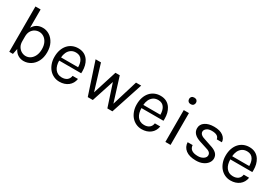

<svg xmlns="http://www.w3.org/2000/svg" viewBox="44 -1590 3593 2502"><g transform="rotate(30 1840.5 -338.5)"><path d="M320 12Q274.5 12 235.8 -11.2Q197 -34.5 173 -83.5L156 0H101V-682H179V-406.5Q227 -490 325 -490Q381 -490 428.2 -459.8Q475.5 -429.5 504.2 -373.5Q533 -317.5 533 -241Q533 -161.5 503.2 -104.8Q473.5 -48 424.8 -18Q376 12 320 12ZM312 -58Q350.5 -58 382.5 -80.2Q414.5 -102.5 433.8 -143.5Q453 -184.5 453 -241Q453 -297.5 433.5 -337.8Q414 -378 381.8 -399.5Q349.5 -421 311 -421Q278 -421 247.8 -404.8Q217.5 -388.5 198.2 -356.2Q179 -324 179 -275V-204Q179 -157 198.5 -124.5Q218 -92 248.5 -75Q279 -58 312 -58Z M859.5 12Q813 12 773.5 -6.5Q734 -25 705.2 -58Q676.5 -91 660 -137.2Q643.5 -183.5 643.5 -238Q643.5 -297.5 659.8 -344Q676 -390.5 704.8 -423Q733.5 -455.5 773.2 -472.8Q813 -490 859.5 -490Q962.5 -490 1014.5 -409Q1053.5 -346.5 1053.5 -256.5Q1053.5 -241.5 1052.5 -226H721.5Q721.5 -189.5 730.2 -157.2Q739 -125 756.2 -101.8Q773.5 -78.5 799.2 -65.2Q825 -52 859.5 -52Q907 -52 936.5 -74.5Q966 -97 972.5 -141H1053.5Q1048 -105.5 1031.5 -77Q1015 -48.5 989.5 -28.8Q964 -9 931 1.5Q898 12 859.5 12ZM978.5 -274Q978.5 -336 954.5 -377Q925 -427 860.5 -427Q816 -427 786 -405.5Q756 -384 740.2 -349.2Q724.5 -314.5 722 -274Z M1653 0H1577L1467 -334.5L1358 0H1282L1124 -478H1205L1322 -95L1436 -455H1501L1614.5 -92.5L1732 -478H1810Z M2097.5 12Q2051 12 2011.5 -6.5Q1972 -25 1943.2 -58Q1914.5 -91 1898 -137.2Q1881.5 -183.5 1881.5 -238Q1881.5 -297.5 1897.8 -344Q1914 -390.5 1942.8 -423Q1971.5 -455.5 2011.2 -472.8Q2051 -490 2097.5 -490Q2200.5 -490 2252.5 -409Q2291.5 -346.5 2291.5 -256.5Q2291.5 -241.5 2290.5 -226H1959.5Q1959.5 -189.5 1968.2 -157.2Q1977 -125 1994.2 -101.8Q2011.5 -78.5 2037.2 -65.2Q2063 -52 2097.5 -52Q2145 -52 2174.5 -74.5Q2204 -97 2210.5 -141H2291.5Q2286 -105.5 2269.5 -77Q2253 -48.5 2227.5 -28.8Q2202 -9 2169 1.5Q2136 12 2097.5 12ZM2216.5 -274Q2216.5 -336 2192.5 -377Q2163 -427 2098.5 -427Q2054 -427 2024 -405.5Q1994 -384 1978.2 -349.2Q1962.5 -314.5 1960 -274Z M2528 0H2450V-479H2528ZM2489 -591Q2464 -591 2450.5 -605.2Q2437 -619.5 2437 -641Q2437 -661.5 2450.5 -675.2Q2464 -689 2489 -689Q2514.5 -689 2527.8 -675.2Q2541 -661.5 2541 -641Q2541 -619.5 2527.8 -605.2Q2514.5 -591 2489 -591Z M2915 12Q2813.5 12 2759.5 -30Q2705.5 -72 2703 -142H2778Q2784 -51 2908 -51Q2955.5 -51 2988.8 -73.5Q3022 -96 3022 -128Q3022 -154.5 3002.2 -171.2Q2982.5 -188 2936 -200L2843 -230Q2718 -269.5 2718 -362Q2718 -421 2769.2 -455.5Q2820.5 -490 2903 -490Q2990.5 -490 3039.2 -454Q3088 -418 3090 -364H3013Q3004 -428 2903 -428Q2855 -428 2827.5 -406.5Q2800 -385 2800 -358Q2800 -308.5 2885 -285L2980 -253Q3043.5 -234.5 3075.2 -204.2Q3107 -174 3107 -128Q3107 -91.5 3083.2 -59.5Q3059.5 -27.5 3016.5 -7.8Q2973.5 12 2915 12Z M3434.5 12Q3388 12 3348.5 -6.5Q3309 -25 3280.2 -58Q3251.5 -91 3235 -137.2Q3218.5 -183.5 3218.5 -238Q3218.5 -297.5 3234.8 -344Q3251 -390.5 3279.8 -423Q3308.5 -455.5 3348.2 -472.8Q3388 -490 3434.5 -490Q3537.5 -490 3589.5 -409Q3628.5 -346.5 3628.5 -256.5Q3628.5 -241.5 3627.5 -226H3296.5Q3296.5 -189.5 3305.2 -157.2Q3314 -125 3331.2 -101.8Q3348.5 -78.5 3374.2 -65.2Q3400 -52 3434.5 -52Q3482 -52 3511.5 -74.5Q3541 -97 3547.5 -141H3628.5Q3623 -105.5 3606.5 -77Q3590 -48.5 3564.5 -28.8Q3539 -9 3506 1.5Q3473 12 3434.5 12ZM3553.5 -274Q3553.5 -336 3529.5 -377Q3500 -427 3435.5 -427Q3391 -427 3361 -405.5Q3331 -384 3315.2 -349.2Q3299.5 -314.5 3297 -274Z"/></g></svg>

Font: Betina Sans
Style: Regular
Weight: 400
Designer: Jonathan Pinhorn (font) & Cristiano Sobral (main changes)
Version: Version 2.001;April 28, 2021;FontCreator 13.0.0.2655 32-bit;